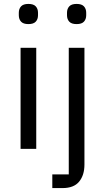

<svg xmlns="http://www.w3.org/2000/svg" viewBox="-20 -760 536 980"><path d="M125 -637Q99 -637 87.5 -649.5Q76 -662 76 -682V-695Q76 -715 87.5 -727.5Q99 -740 125 -740Q151 -740 162.5 -727.5Q174 -715 174 -695V-682Q174 -662 162.5 -649.5Q151 -637 125 -637ZM85 -516H165V0H85ZM331 -516H411V80Q411 134 384 167Q357 200 299 200H247V130H331ZM371 -637Q345 -637 333.5 -649.5Q322 -662 322 -682V-695Q322 -715 333.5 -727.5Q345 -740 371 -740Q397 -740 408.5 -727.5Q420 -715 420 -695V-682Q420 -662 408.5 -649.5Q397 -637 371 -637Z"/></svg>

Font: IBM Plex Sans Thai
Style: Regular
Weight: 400
Designer: Mike Abbink, Paul van der Laan, Pieter van Rosmalen, Ben Mitchell, Mark Frömberg
Foundry: Bold Monday
Version: Version 1.1